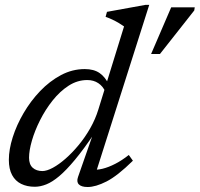

<svg xmlns="http://www.w3.org/2000/svg" viewBox="-20 -740 801 770"><path d="M402.5 -372Q393 -394 374.2 -406.5Q355.5 -419 330 -419Q290.5 -419 255.5 -396.5Q220.5 -374 191.2 -337.2Q162 -300.5 140.8 -258.2Q119.5 -216 108 -176.2Q96.5 -136.5 96.5 -107.5Q96.5 -80.5 111.2 -67.2Q126 -54 150 -54Q167.5 -54 192 -67.2Q216.5 -80.5 243 -103.8Q269.5 -127 295.2 -158Q321 -189 341.8 -225.5Q362.5 -262 374.5 -301L477.5 -634Q468.5 -640.5 456.8 -647.5Q445 -654.5 431.5 -661Q418 -667.5 403.5 -672.5L409 -692.5L563.5 -720.5H578.5L361 -36.5L348 -60Q367 -57.5 391 -63.2Q415 -69 442.2 -83Q469.5 -97 496.5 -118.5L513 -95.5Q451 -34.5 407.2 -12.2Q363.5 10 331.5 10Q306.5 10 296.2 -0.5Q286 -11 293 -30.5L354 -205H358.5Q315 -140.5 280.2 -98.8Q245.5 -57 217.5 -33.5Q189.5 -10 165.5 -0.5Q141.5 9 119.5 9Q88.5 9 65 -2.5Q41.5 -14 28.5 -38Q15.5 -62 15.5 -99Q15.5 -140.5 31 -189.5Q46.5 -238.5 74.8 -286.8Q103 -335 141 -374.8Q179 -414.5 224.5 -438.8Q270 -463 320 -463Q356.5 -463 379.5 -447Q402.5 -431 416.5 -400.5ZM586 -523.5 666.5 -710.5H761L759 -698L621.5 -523.5Z"/></svg>

Font: Newsreader
Style: Italic
Weight: 400
Italic angle: -17°
Designer: Hugues Gentile
Foundry: Production Type
Version: Version 1.003